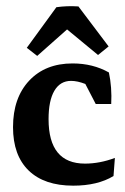

<svg xmlns="http://www.w3.org/2000/svg" viewBox="-20 -584 400 612"><path d="M230 -563.5 326.2 -436 292.5 -408.7 193.8 -490.2 98.6 -405.8 65.4 -431.6 159.7 -561Q193.4 -565.9 230 -563.5ZM213.4 7.8Q121.1 7.8 71.3 -40.5Q21.5 -88.9 21.5 -178.7Q21.5 -272 73 -326.9Q124.5 -381.8 211.4 -381.8Q275.9 -381.8 327.1 -353Q332 -330.6 334 -304.4Q335.9 -278.3 334.5 -252.4H285.2L252 -316.4Q226.6 -326.2 206.5 -326.2Q171.9 -326.2 153.3 -294.7Q134.8 -263.2 134.8 -204.1Q134.8 -62.5 251 -62.5Q297.9 -62.5 346.2 -80.6L341.8 -22.9Q291 7.8 213.4 7.8Z"/></svg>

Font: Markazi Text SemiBold
Style: Regular
Weight: 600
Designer: Borna Izadpanah (Arabic designer), Fiona Ross (Arabic design director) and Florian Runge (Latin designer)
Foundry: Borna Izadpanah and Florian Runge
Version: Version 1.001; ttfautohint (v1.8.3)